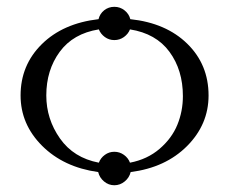

<svg xmlns="http://www.w3.org/2000/svg" viewBox="-20 -506 676 569"><path d="M41 -223.1Q41 -313 103.8 -375Q166.5 -437 272 -449.2Q275.9 -465.3 288.8 -475.6Q301.8 -485.8 318.8 -485.8Q335.9 -485.8 349.1 -475.3Q362.3 -464.8 366.2 -449.2Q472.2 -438 535.2 -376.2Q598.1 -314.5 598.1 -223.1Q598.1 -137.2 534.4 -73.2Q470.7 -9.3 367.2 3.9Q363.3 20.5 349.6 31.7Q335.9 43 318.8 43Q301.8 43 288.3 31.7Q274.9 20.5 271 3.9Q168.5 -10.3 104.7 -74Q41 -137.7 41 -223.1ZM117.2 -223.1Q117.2 -153.3 157.7 -95.7Q198.2 -38.1 272.9 -23.9Q278.3 -38.1 290.8 -47.1Q303.2 -56.2 318.8 -56.2Q334.5 -56.2 347.2 -47.1Q359.9 -38.1 365.2 -23.9Q416.5 -33.7 452.9 -64.9Q489.3 -96.2 505.6 -136.2Q522 -176.3 522 -221.2Q522 -298.3 482.2 -352.5Q442.4 -406.7 365.2 -418.9Q359.9 -405.3 347.2 -396.2Q334.5 -387.2 318.8 -387.2Q303.2 -387.2 290.8 -396.2Q278.3 -405.3 272.9 -418.9Q196.8 -406.7 157 -352.5Q117.2 -298.3 117.2 -223.1Z"/></svg>

Font: Dihjauti
Style: Regular
Weight: 400
Designer: T. Christopher White
Version: Version 3.0.0